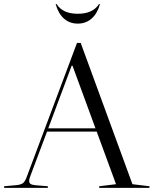

<svg xmlns="http://www.w3.org/2000/svg" viewBox="-55 -915 748 935"><path d="M673 -8V0H428V-8L510 -18L416 -274H174L91 -53Q87 -42 87 -35Q87 -24 93.5 -19.5Q100 -15 117 -13L178 -8V0H-35V-8L21 -13Q46 -15 56.5 -23Q67 -31 75 -53L320 -706H338L590 -18ZM410 -290 298 -595H294L180 -290ZM432 -895H427Q397 -848 324 -848Q250 -848 221 -895H216Q229 -849 256.5 -824.5Q284 -800 324 -800Q363 -800 391 -824.5Q419 -849 432 -895Z"/></svg>

Font: Libre Caslon Display
Style: Regular
Weight: 400
Designer: Pablo Impallari, Rodrigo Fuenzalida
Foundry: Pablo Impallari, Rodrigo Fuenzalida
Version: Version 1.100; ttfautohint (v1.6) -l 8 -r 50 -G 200 -x 14 -D